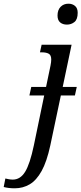

<svg xmlns="http://www.w3.org/2000/svg" viewBox="-147 -778 440 1038"><path d="M215 -645Q192 -645 178 -657Q164 -669 164 -694Q164 -724 180.5 -741Q197 -758 223 -758Q244 -758 258.5 -746Q273 -734 273 -709Q273 -673 255.5 -659Q238 -645 215 -645ZM-67 240Q-101 240 -127 233L-118 187Q-110 189 -99 191Q-88 193 -78 193Q-37 193 -11 150.5Q15 108 36 8L92 -262H12L22 -308H102L126 -423Q130 -443 130 -456Q130 -480 116.5 -487.5Q103 -495 80 -495H69L78 -536H240L192 -308H268L258 -262H182L125 8Q106 96 78 146.5Q50 197 13.5 218.5Q-23 240 -67 240Z"/></svg>

Font: Noto Serif Condensed
Style: Italic
Weight: 400
Width: 3
Italic angle: -12°
Designer: Monotype Design Team
Foundry: Monotype Imaging Inc.
Version: Version 2.014; ttfautohint (v1.8.4.7-5d5b)